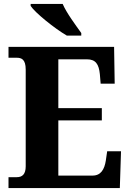

<svg xmlns="http://www.w3.org/2000/svg" viewBox="-20 -951 658 971"><path d="M318 -771H391V-784C364 -822 316 -886 297 -931H135V-921C158 -886 256 -807 318 -771ZM23 0H586L592 -186H522L515 -138C508 -94 490 -63 448 -63H275V-342H495V-404H275V-651H420C464 -651 480 -626 485 -576L489 -528H560L557 -714H23V-659H64C88 -659 110 -652 110 -599V-110C110 -70 93 -55 65 -55H23Z"/></svg>

Font: Noto Serif Armenian SemiCondensed
Style: Bold
Weight: 700
Width: 4
Designer: Monotype Design Team
Foundry: Monotype Imaging Inc.
Version: Version 2.008